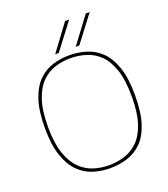

<svg xmlns="http://www.w3.org/2000/svg" viewBox="-163 -1025 1007 1150"><g transform="rotate(-20 341.0 -450.5)"><path d="M340 10Q285 10 234 -6Q183 -22 142.5 -62Q102 -102 78 -172Q54 -242 54 -349Q54 -459 78 -529.5Q102 -600 142.5 -639.5Q183 -679 234 -694.5Q285 -710 340 -710Q394 -710 446 -694.5Q498 -679 539 -640Q580 -601 604.5 -531Q629 -461 629 -351Q629 -240 605.5 -169.5Q582 -99 541 -60Q500 -21 448 -5.5Q396 10 340 10ZM340 -9Q390 -9 438 -23.5Q486 -38 524.5 -75Q563 -112 585.5 -178.5Q608 -245 608 -349Q608 -454 585.5 -521Q563 -588 524.5 -625Q486 -662 438 -676.5Q390 -691 340 -691Q290 -691 242.5 -676.5Q195 -662 157 -624.5Q119 -587 96.5 -520.5Q74 -454 74 -349Q74 -247 96.5 -181Q119 -115 157 -77Q195 -39 242.5 -24Q290 -9 340 -9ZM394 -744 519 -911H544L417 -744ZM263 -744 387 -911H413L286 -744Z"/></g></svg>

Font: Georama Thin
Style: Regular
Weight: 100
Designer: Jean-Baptiste Levee
Foundry: Production Type
Version: Version 1.000